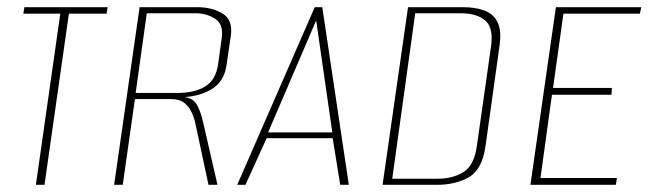

<svg xmlns="http://www.w3.org/2000/svg" viewBox="-20 -515 1807 535"><path d="M80 0 148 -477H45L48 -495H280L277 -477H172L104 0Z M298 0 369 -495H530Q571 -495 600.5 -477Q630 -459 623 -414L611 -332Q604 -286 567 -265Q530 -244 480 -244L481 -245Q513 -246 526 -227Q539 -208 547 -170L586 0H561L525 -168Q522 -184 515 -200Q508 -216 494.5 -227.5Q481 -239 455 -239H356L322 0ZM358 -256H473Q523 -256 552.5 -274.5Q582 -293 588 -338L598 -410Q603 -448 579 -463Q555 -478 526 -478H389Z M641 0 857 -495H878L952 0H928L907 -130H723L664 0ZM727 -146H906L861 -458Z M1046 0 1117 -495H1269Q1304 -495 1329 -486Q1354 -477 1366 -454Q1378 -431 1372 -388L1333 -109Q1324 -43 1287 -21.5Q1250 0 1197 0ZM1073 -17H1200Q1242 -17 1272 -36Q1302 -55 1309 -110L1348 -384Q1356 -437 1332.5 -457.5Q1309 -478 1264 -478H1137Z M1458 0 1529 -495H1767L1763 -477H1550L1521 -270H1685L1684 -251H1518L1486 -19H1699L1696 0Z"/></svg>

Font: Alumni Sans SC Thin
Style: Italic
Weight: 100
Italic angle: -8°
Designer: Robert E. Leuschke
Foundry: Robert E. Leuschke
Version: Version 1.016